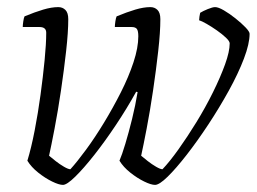

<svg xmlns="http://www.w3.org/2000/svg" viewBox="-20 -520 722 540"><path d="M157 0Q146 0 126.5 -9.5Q107 -19 87.5 -34.5Q68 -50 57 -68Q68 -104 77.5 -153Q87 -202 94 -253.5Q101 -305 105.5 -351Q110 -397 110 -428Q110 -444 91 -444H44Q44 -450 45.5 -460Q47 -470 49 -474Q78 -486 101.5 -493Q125 -500 144 -500Q156 -500 164 -492Q172 -484 172 -466Q172 -430 166 -376.5Q160 -323 151.5 -265.5Q143 -208 133.5 -158.5Q124 -109 118 -82Q125 -76 136.5 -67Q148 -58 160 -51Q172 -44 178 -44Q197 -65 222 -99Q247 -133 272.5 -175Q298 -217 320 -260.5Q342 -304 355.5 -345Q369 -386 369 -418Q369 -433 365 -438.5Q361 -444 350 -444H303Q303 -450 304.5 -460Q306 -470 308 -474Q337 -486 360.5 -493Q384 -500 403 -500Q415 -500 423 -492Q431 -484 431 -466Q431 -430 425 -376.5Q419 -323 410.5 -265.5Q402 -208 392.5 -158.5Q383 -109 377 -82Q384 -76 395.5 -67Q407 -58 419 -51Q431 -44 437 -44Q457 -65 482 -100Q507 -135 532.5 -176.5Q558 -218 579 -260.5Q600 -303 613 -339Q626 -375 626 -398Q626 -404 615.5 -414Q605 -424 590 -434.5Q575 -445 561 -453Q547 -461 540 -463Q540 -467 541 -473.5Q542 -480 543 -484Q551 -489 564.5 -494.5Q578 -500 585 -500Q594 -500 609.5 -491Q625 -482 642 -468.5Q659 -455 670.5 -443Q682 -431 682 -425Q682 -397 666 -355Q650 -313 623.5 -265Q597 -217 566 -170Q535 -123 505 -84.5Q475 -46 451.5 -23Q428 0 416 0Q405 0 385.5 -9.5Q366 -19 346.5 -34.5Q327 -50 316 -68Q323 -84 332.5 -115.5Q342 -147 351.5 -185.5Q361 -224 367 -261L363 -262Q337 -215 306 -168.5Q275 -122 245 -84Q215 -46 191.5 -23Q168 0 157 0Z"/></svg>

Font: Texturina 72pt 72pt Thin
Style: Italic
Weight: 100
Italic angle: -11°
Designer: Guillermo Torres Carreño
Foundry: Omnibus-Type
Version: Version 1.002; ttfautohint (v1.8.3)